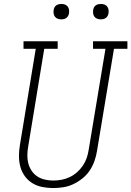

<svg xmlns="http://www.w3.org/2000/svg" viewBox="-20 -944 665 972"><path d="M249 8Q221 8 193.5 2.5Q166 -3 143.5 -17Q121 -31 105.5 -52.5Q90 -74 83 -100Q76 -126 76 -154.5Q76 -183 81 -211L161 -697H99V-735H272V-697H204L123 -204Q119 -182 118.5 -160Q118 -138 123 -118Q128 -98 139.5 -80.5Q151 -63 168 -51.5Q185 -40 206.5 -35Q228 -30 249 -30Q271 -30 292 -34Q313 -38 333 -47.5Q353 -57 370 -72Q387 -87 399.5 -105.5Q412 -124 419 -144.5Q426 -165 429 -186L514 -697H451V-735H625V-697H557L471 -179Q467 -154 458 -128.5Q449 -103 434 -80.5Q419 -58 397 -40.5Q375 -23 350.5 -11.5Q326 0 300 4Q274 8 249 8ZM490 -846Q481 -846 472.5 -849Q464 -852 458.5 -859Q453 -866 451.5 -875.5Q450 -885 452 -895Q453 -901 456 -907Q459 -913 465 -917Q471 -921 477.5 -922.5Q484 -924 490 -924Q500 -924 508.5 -921Q517 -918 522.5 -911Q528 -904 529.5 -894.5Q531 -885 529 -875Q528 -869 524.5 -863Q521 -857 515.5 -853Q510 -849 503.5 -847.5Q497 -846 490 -846ZM290 -846Q281 -846 272.5 -849Q264 -852 258.5 -859Q253 -866 251.5 -875.5Q250 -885 252 -895Q253 -901 256 -907Q259 -913 265 -917Q271 -921 277.5 -922.5Q284 -924 290 -924Q300 -924 308.5 -921Q317 -918 322.5 -911Q328 -904 329.5 -894.5Q331 -885 329 -875Q328 -869 324.5 -863Q321 -857 315.5 -853Q310 -849 303.5 -847.5Q297 -846 290 -846Z"/></svg>

Font: Iosevka Slab XLtEx
Style: Italic
Weight: 200
Width: 7
Italic angle: -9°
Monospace: yes
Designer: Belleve Invis
Foundry: Belleve Invis
Version: Version 11.1.0; ttfautohint (v1.8.3)